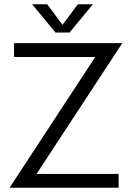

<svg xmlns="http://www.w3.org/2000/svg" viewBox="-20 -883 620 903"><path d="M25 0 428 -615H46V-680H555L152 -65H538V0ZM241 -730 131 -863H202L283 -754H265L346 -863H417L307 -730Z"/></svg>

Font: Teachers
Style: Regular
Weight: 400
Designer: Alfredo Marco Pradil, Chank Diesel
Version: Version 1.001